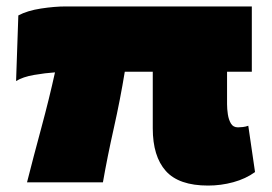

<svg xmlns="http://www.w3.org/2000/svg" viewBox="-20 -567 845 597"><path d="M627 10Q536 10 495.5 -35.5Q455 -81 455 -168V-344H368Q354 -258 334 -169Q314 -80 300 0H64Q84 -79 108.5 -169.5Q133 -260 151 -342Q121 -340 86 -334Q51 -328 30 -315L37 -519Q65 -534 107.5 -540.5Q150 -547 185 -547H763V-344H686V-243Q686 -228 688.5 -211.5Q691 -195 698 -183Q705 -171 720 -171Q726 -171 735 -172Q744 -173 752 -176L773 -32Q744 -11 705.5 -0.5Q667 10 627 10Z"/></svg>

Font: Georama Extra Expanded ExtraBold
Style: Regular
Weight: 800
Width: 8
Designer: Jean-Baptiste Levee
Foundry: Production Type
Version: Version 1.000